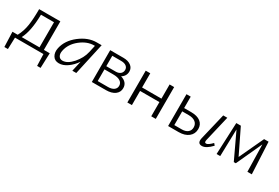

<svg xmlns="http://www.w3.org/2000/svg" viewBox="48 -1210 3134 2158"><g transform="rotate(30 1615.0 -131.0)"><path d="M502 -43 495 151H450L445 0H76L71 151H25L18 -43H86Q125 -115 138 -200Q151 -285 151 -413H426V-43ZM138 -43H369V-369H200Q197 -154 138 -43Z M898 -413H962L871 0H820L850 -134Q808 -72 753.5 -34Q699 4 646 4Q591 4 566 -37.5Q541 -79 553 -138Q577 -250 682 -331.5Q787 -413 898 -413ZM666 -42Q730 -42 795.5 -117Q861 -192 880 -278L900 -369H891Q800 -369 714.5 -301Q629 -233 610 -138Q601 -95 617 -68.5Q633 -42 666 -42Z M1326 -220Q1414 -193 1414 -116Q1414 -63 1371.5 -31.5Q1329 0 1255 0H1073V-413H1245Q1306 -413 1343 -385.5Q1380 -358 1380 -313Q1380 -253 1326 -220ZM1239 -370H1125V-235H1246Q1285 -235 1307.5 -254Q1330 -273 1330 -305Q1330 -334 1306.5 -352Q1283 -370 1239 -370ZM1257 -42Q1306 -42 1333.5 -62Q1361 -82 1361 -116Q1361 -153 1329.5 -173.5Q1298 -194 1238 -194H1125V-42Z M1844 -413H1903V0H1844V-184H1593V0H1534V-413H1593V-229H1844Z M2211 -265Q2288 -265 2331 -232Q2374 -199 2374 -140Q2374 -76 2326.5 -38Q2279 0 2199 0H2063V-413H2118V-265ZM2607 -94 2627 -70Q2557 5 2503 5Q2441 5 2458 -70L2540 -413H2593L2515 -82Q2505 -42 2531 -42Q2557 -42 2607 -94ZM2215 -44Q2264 -44 2292 -67Q2320 -90 2320 -130Q2320 -173 2289 -197.5Q2258 -222 2202 -222H2118V-44Z M3149 0H3092L3084 -351L2931 -18H2905L2748 -351L2739 0H2692L2710 -412H2769L2923 -95L3071 -412H3129Z"/></g></svg>

Font: EauTest Semilight
Style: Italic
Weight: 300
Italic angle: -12°
Designer: Christian Thalmann (Catharsis Fonts)
Version: Version 0.001;PS 000.001;hotconv 1.0.88;makeotf.lib2.5.64775